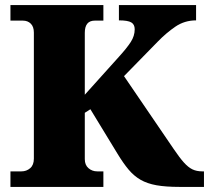

<svg xmlns="http://www.w3.org/2000/svg" viewBox="-20 -734 821 754"><path d="M21 0V-61H64Q84 -61 98.5 -73.5Q113 -86 113 -111V-606Q113 -629 101 -641Q89 -653 70 -653H21V-714H386V-653H352Q313 -653 313 -605V-362L447 -511Q478 -545 493.5 -569Q509 -593 509 -619Q509 -638 495.5 -646Q482 -654 447 -654V-714H750V-654Q705 -654 669 -629.5Q633 -605 599 -570L467 -435L662 -149Q685 -115 702 -96Q719 -77 735.5 -69Q752 -61 775 -61H781V0H685Q631 0 594.5 -6.5Q558 -13 532 -28Q506 -43 485 -68Q464 -93 441 -131L335 -305L313 -291V-109Q313 -86 327.5 -73.5Q342 -61 362 -61H386V0Z"/></svg>

Font: Noto Serif Hentaigana Black
Style: Regular
Weight: 900
Designer: Kazuhiro Yamada
Foundry: nipponia
Version: Version 1.000; ttfautohint (v1.8.4.7-5d5b)